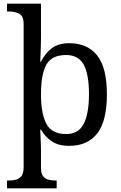

<svg xmlns="http://www.w3.org/2000/svg" viewBox="-20 -780 654 1040"><path d="M18 240V198H26Q49 198 67.5 193Q86 188 97 172.5Q108 157 108 126V-650Q108 -694 83.5 -706Q59 -718 26 -718H18V-760H202V-576Q202 -554 201 -523Q200 -492 199 -469Q198 -446 198 -446H202Q225 -492 261 -519Q297 -546 355 -546Q454 -546 506.5 -479.5Q559 -413 559 -269Q559 -124 506.5 -57Q454 10 355 10Q297 10 260.5 -14.5Q224 -39 202 -78H198Q198 -78 198.5 -64Q199 -50 200 -30Q201 -10 201.5 8.5Q202 27 202 35V131Q202 160 213.5 174.5Q225 189 243.5 193.5Q262 198 284 198H287V240ZM339 -54Q405 -54 433.5 -109.5Q462 -165 462 -270Q462 -377 433.5 -429.5Q405 -482 338 -482Q260 -482 231 -429.5Q202 -377 202 -269Q202 -165 231 -109.5Q260 -54 339 -54Z"/></svg>

Font: Noto Naskh Arabic UI
Style: Regular
Weight: 400
Designer: Monotype Design Team, David Williams, Mohamad Dakak and Nizar Qandah
Foundry: Monotype Imaging Inc.
Version: Version 2.014